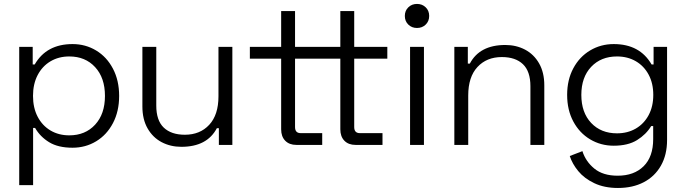

<svg xmlns="http://www.w3.org/2000/svg" viewBox="-20 -720 3410 954"><path d="M75.5 -487H142.5V-399.8H152.5Q211 -501 340.5 -501Q405 -501 457.9 -469Q510.8 -437 541.4 -378.5Q572 -320 572 -243.5Q572 -167 541.4 -108.5Q510.8 -50 457.9 -18Q405 14 340.5 14Q268.8 14 224 -13.5Q179.2 -41 154.5 -84.2H144.5V200H75.5ZM324.2 -47.5Q403.8 -47.5 452.6 -100.5Q501.5 -153.5 501.5 -243.5Q501.5 -333.5 452.6 -386.5Q403.8 -439.5 324.2 -439.5Q271.8 -439.5 231 -415.4Q190.2 -391.2 167.1 -347Q144 -302.8 144 -243.5Q144 -184.2 167.1 -140Q190.2 -95.8 231 -71.6Q271.8 -47.5 324.2 -47.5Z M1067.5 0V-83H1057.5Q1008.8 9.5 881.2 9.5Q827.2 9.5 783.2 -13.6Q739.2 -36.8 713.4 -81.9Q687.5 -127 687.5 -191V-487H756.5V-195.5Q756.5 -121.5 793.6 -86Q830.8 -50.5 898.5 -50.5Q973.8 -50.5 1019.6 -99.9Q1065.5 -149.2 1065.5 -241.5V-487H1134.5V0Z M1221.5 -487H1377V-665H1446V-487H1610.5V-428.5H1446V-88.5Q1446 -58.5 1474 -58.5H1581V0H1452.5Q1417.5 0 1397.2 -20.8Q1377 -41.5 1377 -77.5V-428.5H1221.5ZM1515.5 -487H1671V-665H1740V-487H1904.5V-428.5H1740V-88.5Q1740 -58.5 1768 -58.5H1880.5V0H1746.5Q1711.5 0 1691.2 -20.8Q1671 -41.5 1671 -77.5V-428.5H1515.5Z M2086.5 0H2017.5V-487H2086.5ZM1991.5 -640.8Q1991.5 -666.8 2008.8 -683.6Q2026 -700.5 2052 -700.5Q2078 -700.5 2095.2 -683.6Q2112.5 -666.8 2112.5 -640.8Q2112.5 -614.8 2095.2 -597.9Q2078 -581 2052 -581Q2026 -581 2008.8 -597.9Q1991.5 -614.8 1991.5 -640.8Z M2304.5 -487V-404H2314.5Q2363.2 -496.5 2490.8 -496.5Q2544.8 -496.5 2588.8 -473.4Q2632.8 -450.2 2658.6 -405.1Q2684.5 -360 2684.5 -296V0H2615.5V-291.5Q2615.5 -365.5 2578.4 -401Q2541.2 -436.5 2473.5 -436.5Q2398.2 -436.5 2352.4 -387.1Q2306.5 -337.8 2306.5 -245.5V0H2237.5V-487Z M3294.5 -24.5 3225.5 -29V-93.5H3215.5Q3190.5 -52 3145.5 -24Q3100.5 4 3029.5 4Q2965.2 4 2912.2 -27.6Q2859.2 -59.2 2828.6 -116.4Q2798 -173.5 2798 -248.5Q2798 -323.5 2828.6 -380.6Q2859.2 -437.8 2912.2 -469.4Q2965.2 -501 3029.5 -501Q3159 -501 3217.5 -399.8H3227.5V-487H3294.5ZM3045.8 -439.5Q2966.2 -439.5 2917.4 -387.9Q2868.5 -336.2 2868.5 -248.5Q2868.5 -160.8 2917.4 -109.1Q2966.2 -57.5 3045.8 -57.5Q3098.2 -57.5 3139 -81.1Q3179.8 -104.8 3202.9 -147.9Q3226 -191 3226 -248.5Q3226 -306 3202.9 -349.1Q3179.8 -392.2 3139 -415.9Q3098.2 -439.5 3045.8 -439.5ZM2873.8 31Q2890 82.2 2933.1 117.6Q2976.2 153 3049.2 153Q3130.5 153 3178 106Q3225.5 59 3225.5 -29L3294.5 -24.5Q3294.5 49.2 3264 103Q3233.5 156.8 3178.6 185.4Q3123.8 214 3050.5 214Q2982.8 214 2932.9 190.2Q2883 166.5 2853.2 130.2Q2823.5 94 2811 55.2Z"/></svg>

Font: Space Grotesk Variable
Style: Regular
Weight: 400
Designer: Florian Karsten (Space Grotesk), Colophon Foundry (Space Mono)
Foundry: Florian Karsten
Version: Version 1.106